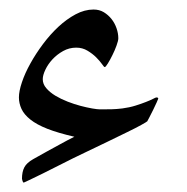

<svg xmlns="http://www.w3.org/2000/svg" viewBox="-20 -288 390 401"><path d="M310.5 -82Q310.5 -81.5 307.4 -74.5Q304.2 -67.4 300 -58.8Q295.9 -50.3 292 -43Q288.1 -35.6 287.6 -34.7Q286.1 -33.2 275.1 -27.1Q264.2 -21 245.6 -12Q227.1 -2.9 203.9 8.3Q180.7 19.5 156.2 31.2Q132.3 42.5 109.9 54Q87.4 65.4 70.1 74Q52.7 82.5 41.5 87.9Q30.3 93.3 29.8 93.3Q27.8 93.3 26.9 89.4Q26.4 87.4 25.9 85.4Q25.9 70.8 30.8 61.5Q35.6 52.2 49.3 44.4Q63.5 36.6 78.1 28.3Q90.8 21.5 105.7 13.2Q120.6 4.9 135.3 -2.4Q101.1 -10.3 78.9 -19Q56.6 -27.8 43.5 -38.3Q30.3 -48.8 24.9 -60.5Q19.5 -72.3 19.5 -84.5Q19.5 -97.7 25.9 -116.5Q32.2 -135.3 43.5 -155.5Q54.7 -175.8 69.8 -196Q85 -216.3 102.1 -232.2Q119.1 -248 137.9 -258.1Q156.7 -268.1 175.3 -268.1Q187.5 -268.1 196.8 -262.5Q206.1 -256.8 212.9 -248.3Q219.7 -239.7 223.4 -229Q227.1 -218.3 227.1 -208Q227.1 -203.1 223.4 -192.9Q219.7 -182.6 214.8 -172.9Q210 -163.1 205.3 -155.5Q200.7 -147.9 198.7 -147.9Q197.3 -147.9 192.9 -154.3Q188.5 -160.6 180.9 -168.2Q173.3 -175.8 162.8 -182.1Q152.3 -188.5 139.2 -188.5Q124.5 -188.5 111.8 -181.4Q99.1 -174.3 89.6 -164.1Q80.1 -153.8 74.7 -142.3Q69.3 -130.9 69.3 -122.6Q69.3 -112.3 76.7 -103.8Q84 -95.2 95.7 -88.1Q107.4 -81.1 121.3 -75.7Q135.3 -70.3 148.2 -66.9Q161.1 -63.5 172.4 -61.5Q183.6 -59.6 188.5 -59.6Q202.6 -59.6 213.1 -59.8Q223.6 -60.1 235.4 -61.5Q250.5 -63.5 262.9 -67.4Q275.4 -71.3 284.7 -75Q293.9 -78.6 299.6 -81.5Q305.2 -84.5 306.6 -84.5Q310.5 -84.5 310.5 -82Z"/></svg>

Font: Kitab
Style: Regular
Weight: 400
Designer: SIL International
Foundry: Khaled Hosny
Version: Version 1.000